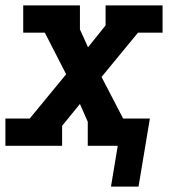

<svg xmlns="http://www.w3.org/2000/svg" viewBox="-24 -540 644 711"><path d="M387 151 412 0H301V-89L272 -155L206 -74V0H-4V-101H86L221 -265L142 -419H62V-520H272V-431L302 -365L367 -446V-520H578V-419H487L352 -255L432 -101H531L489 151Z"/></svg>

Font: Iosevka Etoile Oblique
Style: Bold
Weight: 700
Italic angle: -9°
Designer: Belleve Invis
Foundry: Belleve Invis
Version: Version 15.5.2; ttfautohint (v1.8.4)